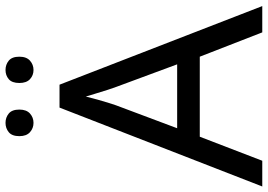

<svg xmlns="http://www.w3.org/2000/svg" viewBox="-154 -794 948 679"><g transform="rotate(-90 319.5 -454.0)"><path d="M545 0 459 -221H176L91 0H0L279 -717H360L638 0ZM352 -517Q349 -525 342 -546Q335 -567 328.5 -589.5Q322 -612 318 -624Q313 -604 307.5 -583.5Q302 -563 296.5 -546Q291 -529 287 -517L206 -301H432ZM178 -859Q178 -885 192 -896.5Q206 -908 225 -908Q244 -908 258 -896.5Q272 -885 272 -859Q272 -834 258 -821.5Q244 -809 225 -809Q206 -809 192 -821.5Q178 -834 178 -859ZM366 -859Q366 -885 379.5 -896.5Q393 -908 412 -908Q431 -908 445 -896.5Q459 -885 459 -859Q459 -834 445 -821.5Q431 -809 412 -809Q393 -809 379.5 -821.5Q366 -834 366 -859Z"/></g></svg>

Font: Noto Sans Gujarati
Style: Regular
Weight: 400
Designer: Jelle Bosma - Monotype Design Team, Universal Thirst
Foundry: Monotype Imaging Inc.
Version: Version 2.102